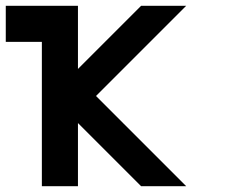

<svg xmlns="http://www.w3.org/2000/svg" viewBox="-20 -645 790 665"><path d="M125 0V-500H0V-625H250V-406.2L468.8 -625H625L312.5 -312.5L625 0H468.8L250 -218.8V0Z"/></svg>

Font: CraftyPE
Style: Regular
Weight: 400
Designer: Erek Butcher
Foundry: Haunted Coop
Version: Version 0.018;April 4, 2024;FontCreator 15.0.0.2962 64-bit